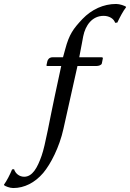

<svg xmlns="http://www.w3.org/2000/svg" viewBox="-130 -718 656 969"><path d="M147 -236C122 -121 99 15 80 68C59 128 34 174 -8 174C-34 174 -53 156 -59 136L-69 137C-80 164 -96 195 -110 214L-109 217C-103 222 -81 231 -63 231C-7 231 46 204 88 155C126 110 170 24 190 -67L261 -385H358C367 -385 382 -389 384 -398L389 -423C390 -427 387 -429 382 -429H270L273 -445C281 -482 286 -517 290 -535C301 -590 335 -638 393 -638C422 -638 445 -623 451 -603L462 -604C475 -631 491 -662 506 -681V-684C499 -689 475 -698 456 -698C393 -698 333 -671 286 -622C240 -573 219 -545 199 -469L188 -429H136C118 -429 111 -417 109 -409L105 -391C104 -386 105 -385 109 -385H179Z"/></svg>

Font: Libertinus Sans
Style: Italic
Weight: 400
Italic angle: -12°
Designer: Philipp H. Poll, Khaled Hosny
Foundry: Caleb Maclennan
Version: Version 7.050;RELEASE